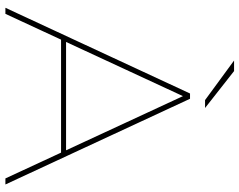

<svg xmlns="http://www.w3.org/2000/svg" viewBox="-110 -798 907 728"><g transform="rotate(90 344.0 -433.5)"><path d="M9 0 334 -700H354L679 0H656L339 -684H349L32 0ZM116 -211 126 -230H561L571 -211ZM359 -757 209 -867H249L389 -757Z"/></g></svg>

Font: Montserrat Thin
Style: Regular
Weight: 100
Designer: Julieta Ulanovsky
Foundry: Julieta Ulanovsky
Version: Version 9.000